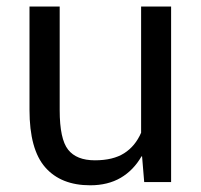

<svg xmlns="http://www.w3.org/2000/svg" viewBox="-20 -548 606 578"><path d="M407.7 -77.1 406.2 -77.6Q381.8 -35.2 343.3 -12.7Q304.7 9.8 251.5 9.8Q163.6 9.8 116.2 -44.2Q68.8 -98.1 68.8 -217.3V-528.3H159.7V-216.3Q159.7 -129.4 185.1 -97.4Q210.4 -65.4 265.6 -65.4Q320.3 -65.4 353.8 -86.7Q387.2 -107.9 404.8 -148.4V-528.3H495.1V0H414.1Z"/></svg>

Font: Roboto Web
Style: Regular
Weight: 400
Designer: Google
Version: Version 1.200310; 2013